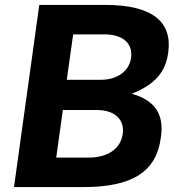

<svg xmlns="http://www.w3.org/2000/svg" viewBox="-20 -762 708 782"><path d="M319 0C521 0 617 -64 635 -201C645 -268 636 -347 517 -380C618 -421 655 -474 665 -547C683 -672 602 -742 409 -742H140L37 0ZM236 -314H374C442 -314 488 -280 480 -217C472 -159 423 -120 340 -120H209ZM278 -622H407C476 -622 522 -588 514 -527C505 -465 449 -437 390 -437H252Z"/></svg>

Font: Cheyenne Sans
Style: Bold Italic
Weight: 700
Italic angle: -8.13011°
Designer: The Public Sans project authors (U.S. Web Design System), Libre Franklin designed by Pablo Impallari and Rodrigo Fuenzal
Foundry: The Cheyenne Sans Project Authors
Version: Version 2.007